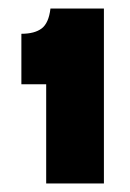

<svg xmlns="http://www.w3.org/2000/svg" viewBox="-20 -699 305 449"><path d="M88 -270V-502H30V-620Q61 -620 77.5 -632.5Q94 -645 98 -679H223V-270Z"/></svg>

Font: Bricolage Grotesque ExtraBold
Style: Regular
Weight: 800
Designer: Mathieu Triay
Foundry: Atelier Triay
Version: Version 1.001;gftools[0.9.33.dev8+g029e19f]